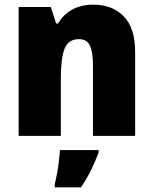

<svg xmlns="http://www.w3.org/2000/svg" viewBox="-20 -583 658 824"><path d="M381 -563Q462 -563 511 -513Q560 -463 560 -360V0H379V-304Q379 -359 366 -387Q353 -415 319 -415Q273 -415 257 -374Q241 -333 241 -246V0H60V-553H198L221 -482H229Q252 -521 290 -542Q328 -563 381 -563ZM403 72Q388 112 370.5 147.5Q353 183 328 221H215V207Q220 187 225 160.5Q230 134 233 107Q236 80 237 61H403Z"/></svg>

Font: Noto Sans SemiCondensed Black
Style: Regular
Weight: 900
Width: 4
Designer: Monotype Design Team
Foundry: Monotype Imaging Inc.
Version: Version 2.013; ttfautohint (v1.8.4.7-5d5b)